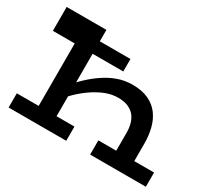

<svg xmlns="http://www.w3.org/2000/svg" viewBox="-134 -910 1238 1134"><g transform="rotate(30 485.0 -343.0)"><path d="M705 0V-220Q705 -251 697.5 -279Q690 -307 673.5 -328Q657 -349 629 -361.5Q601 -374 560 -374Q516 -374 473.5 -357Q431 -340 391 -312.5Q351 -285 316 -251Q281 -217 252 -182V-280Q288 -320 326.5 -356.5Q365 -393 407.5 -421.5Q450 -450 496.5 -466.5Q543 -483 595 -483Q659 -483 703.5 -462.5Q748 -442 775.5 -405.5Q803 -369 815.5 -320Q828 -271 828 -215V0ZM27 0V-97H420V0ZM176 0V-589H27V-686H298V0ZM27 -523V-608H507V-523ZM583 0V-97H963V0Z"/></g></svg>

Font: BioRhyme SemiExpanded SemiBold
Style: Regular
Weight: 600
Width: 6
Designer: Aoife Mooney
Foundry: Aoife Mooney Type
Version: Version 1.600;gftools[0.9.33]